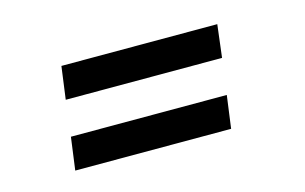

<svg xmlns="http://www.w3.org/2000/svg" viewBox="-44 -505 667 420"><g transform="rotate(-15 289.0 -295.5)"><path d="M114 -410H467L458 -336H104ZM94 -255H447L437 -181H84Z"/></g></svg>

Font: Bellota
Style: Bold Italic
Weight: 700
Italic angle: -7.5°
Designer: Kemie Guaida
Foundry: Kemie Guaida
Version: Version 4.001